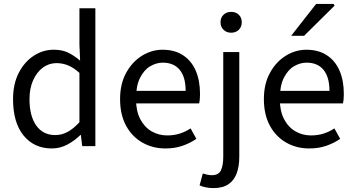

<svg xmlns="http://www.w3.org/2000/svg" viewBox="-20 -755 1834 992"><path d="M247.6 12Q156.5 12 101.9 -54.7Q47.4 -121.4 47.4 -242.4Q47.4 -321.3 76.9 -378.5Q106.4 -435.7 154.3 -466.9Q202.3 -498.1 257.7 -498.1Q300.6 -498.1 331.5 -483.3Q362.4 -468.6 393.9 -441.8L390.4 -525.2V-712.4H472.7V0H404.8L397.8 -57.4H395.1Q366.9 -29.2 329.1 -8.6Q291.3 12 247.6 12ZM265.8 -57.2Q299.7 -57.2 330 -73.9Q360.4 -90.5 390.4 -123.6V-378.3Q359.6 -406.2 330.9 -417.6Q302.2 -428.9 271.9 -428.9Q233 -428.9 201.5 -405.7Q170.1 -382.5 151.2 -340.5Q132.4 -298.5 132.4 -243.2Q132.4 -155.9 167.2 -106.6Q202.1 -57.2 265.8 -57.2Z M834.4 12Q768.8 12 715.7 -18.3Q662.5 -48.6 631.4 -105.5Q600.4 -162.5 600.4 -242.9Q600.4 -322.1 632.1 -379.2Q663.7 -436.4 713.8 -467.2Q763.8 -498 819.9 -498Q882.3 -498 925.5 -469.7Q968.8 -441.5 991.1 -390.3Q1013.4 -339.2 1013.4 -270Q1013.4 -257.5 1012.5 -245.2Q1011.6 -232.9 1008.9 -220.8H659.3V-285.6H939.2Q939.2 -356.4 908.7 -393.9Q878.1 -431.3 821.1 -431.3Q787.7 -431.3 756 -412.7Q724.3 -394 703.5 -352.8Q682.7 -311.5 682.7 -243.7Q682.7 -181.8 704.4 -139.9Q726.2 -98 763.1 -76.6Q799.9 -55.3 843.7 -55.3Q879.2 -55.3 909.4 -65Q939.7 -74.8 964.7 -91.6L994.6 -37.7Q963.3 -16 923.7 -2Q884.1 12 834.4 12Z M1082.7 216.8Q1061.7 216.8 1042.9 212.8Q1024 208.8 1011.2 202.8L1027.8 141.4Q1037.4 144.4 1049.9 147.3Q1062.5 150.2 1073.6 150.2Q1110.1 150.2 1121.8 124.4Q1133.5 98.6 1133.5 54.5V-486H1216.3V54.8Q1216.3 104.5 1202.8 140.8Q1189.3 177.2 1160.2 197Q1131 216.8 1082.7 216.8ZM1174.2 -586Q1150.6 -586 1135 -601Q1119.4 -616 1119.4 -640.4Q1119.4 -664.2 1135 -678.9Q1150.6 -693.6 1174.2 -693.6Q1198.6 -693.6 1213.8 -678.9Q1229.1 -664.2 1229.1 -640.4Q1229.1 -616 1213.8 -601Q1198.6 -586 1174.2 -586Z M1577.4 12Q1511.8 12 1458.7 -18.3Q1405.5 -48.6 1374.4 -105.5Q1343.4 -162.5 1343.4 -242.9Q1343.4 -322.1 1375.1 -379.2Q1406.7 -436.4 1456.8 -467.2Q1506.8 -498 1562.9 -498Q1625.3 -498 1668.5 -469.7Q1711.8 -441.5 1734.1 -390.3Q1756.4 -339.2 1756.4 -270Q1756.4 -257.5 1755.5 -245.2Q1754.6 -232.9 1751.9 -220.8H1402.3V-285.6H1682.2Q1682.2 -356.4 1651.7 -393.9Q1621.1 -431.3 1564.1 -431.3Q1530.7 -431.3 1499 -412.7Q1467.3 -394 1446.5 -352.8Q1425.7 -311.5 1425.7 -243.7Q1425.7 -181.8 1447.4 -139.9Q1469.2 -98 1506.1 -76.6Q1542.9 -55.3 1586.7 -55.3Q1622.2 -55.3 1652.4 -65Q1682.7 -74.8 1707.7 -91.6L1737.6 -37.7Q1706.3 -16 1666.7 -2Q1627.1 12 1577.4 12ZM1484.3 -570 1613.3 -734.7H1703.5L1708.5 -725.6L1551.1 -570Z"/></svg>

Font: Source Sans 3
Style: Regular
Weight: 200
Designer: Paul D. Hunt
Foundry: Adobe
Version: Version 3.046;hotconv 1.0.118;makeotfexe 2.5.65603